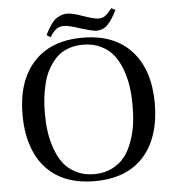

<svg xmlns="http://www.w3.org/2000/svg" viewBox="-58 -895 877 963"><g transform="rotate(-5 381.0 -413.5)"><path d="M203.1 -735.8Q211.9 -753.4 216.6 -762Q221.2 -770.5 232.4 -786.9Q243.7 -803.2 253.9 -811.5Q264.2 -819.8 280.3 -826.9Q296.4 -834 314.9 -834Q341.8 -834 394 -814.9Q397.9 -813.5 409.9 -809.6Q421.9 -805.7 427.2 -804.2Q432.6 -802.7 441.7 -800.3Q450.7 -797.9 457.5 -796.9Q464.4 -795.9 470.2 -795.9Q490.2 -795.9 503.2 -805.2Q516.1 -814.5 538.1 -841.8L558.1 -831.1Q533.7 -782.2 510.7 -759Q487.8 -735.8 454.1 -735.8Q436.5 -735.8 374 -754.9Q317.9 -773.9 293.9 -773.9Q270 -773.9 254.9 -762.5Q239.7 -751 222.2 -723.1ZM47.9 -346.2Q47.9 -515.6 132.8 -609.9Q219.2 -707 380.9 -707Q542.5 -707 628.9 -609.9Q713.9 -515.6 713.9 -346.2Q713.9 -263.2 691.9 -195.3Q669.9 -127.4 628.9 -82Q542.5 15.1 380.9 15.1Q219.2 15.1 132.8 -82Q91.8 -127.4 69.8 -195.3Q47.9 -263.2 47.9 -346.2ZM160.2 -346.2Q160.2 -298.3 165.8 -255.4Q171.4 -212.4 186.8 -168.2Q202.1 -124 226.1 -92.3Q250 -60.5 289.8 -40.3Q329.6 -20 380.9 -20Q432.1 -20 471.9 -40.3Q511.7 -60.5 535.9 -92.3Q560.1 -124 575.4 -168.2Q590.8 -212.4 596.4 -255.4Q602.1 -298.3 602.1 -346.2Q602.1 -394 596.4 -437Q590.8 -480 575.4 -523.9Q560.1 -567.9 535.9 -599.9Q511.7 -631.8 471.9 -651.9Q432.1 -671.9 380.9 -671.9Q337.9 -671.9 302.7 -658.2Q267.6 -644.5 244.1 -619.9Q220.7 -595.2 203.9 -564.5Q187 -533.7 177.7 -495.8Q168.5 -458 164.3 -421.6Q160.2 -385.3 160.2 -346.2Z"/></g></svg>

Font: Heuristica
Style: Regular
Weight: 400
Version: Version 1.0.2